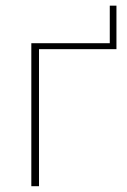

<svg xmlns="http://www.w3.org/2000/svg" viewBox="-20 -642 439 662"><path d="M381.5 -622.5V-472.5H114.5V0H88V-493H358.5V-622.5Z"/></svg>

Font: Lato 2
Style: Regular
Weight: 200
Designer: Lukasz Dziedzic with Adam Twardoch and Botio Nikoltchev
Foundry: tyPoland Lukasz Dziedzic
Version: Version 2.015; 2015-08-06; http://www.latofonts.com/